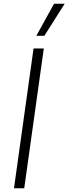

<svg xmlns="http://www.w3.org/2000/svg" viewBox="-20 -1010 367 1030"><path d="M110 0H55L160 -750H215ZM175 -818 270 -990H327L218 -818Z"/></svg>

Font: Mohave Light
Style: Italic
Weight: 300
Italic angle: -8°
Designer: Gumpita Rahayu
Foundry: Tokotype
Version: Version 2.003